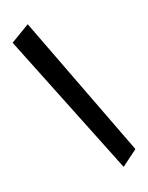

<svg xmlns="http://www.w3.org/2000/svg" viewBox="-132 -951 827 1071"><g transform="rotate(-15 281.0 -415.5)"><path d="M446 38 27 -791 135 -869 535 -41Z"/></g></svg>

Font: Marhey Light
Style: Bold
Weight: 700
Version: Version 1.000